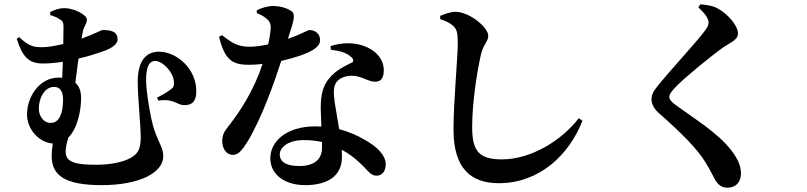

<svg xmlns="http://www.w3.org/2000/svg" viewBox="-20 -820 3760 895"><path d="M274 -357C274 -296 259 -247 216 -247C183 -247 161 -279 161 -314C161 -365 189 -415 232 -415C261 -415 274 -392 274 -357ZM358 -362C358 -396 349 -419 331 -434L346 -547C399 -559 445 -575 472 -585C514 -602 528 -619 528 -637C528 -676 492 -680 458 -680C452 -680 412 -658 360 -640L365 -668C371 -700 385 -707 385 -729C385 -751 325 -782 281 -782C254 -782 235 -774 214 -764C214 -763 214 -752 214 -750C233 -744 249 -737 260 -729C274 -721 276 -713 276 -692L275 -615C242 -607 205 -600 177 -600C136 -600 116 -604 69 -647L58 -639C84 -558 112 -524 179 -524C209 -524 242 -527 273 -532L270 -458H251C167 -458 106 -373 106 -286C106 -220 159 -156 226 -151C223 -133 221 -113 221 -91C221 0 287 43 454 43C631 43 741 -15 741 -92C741 -131 724 -143 698 -218C682 -267 661 -394 661 -446C661 -512 677 -536 703 -536C738 -536 791 -482 791 -434C791 -420 789 -412 777 -404C764 -393 736 -377 712 -365L718 -351C796 -362 801 -329 842 -330C887 -331 895 -362 895 -396C895 -499 804 -579 721 -579C661 -579 622 -537 622 -438C622 -369 636 -232 636 -180C636 -120 619 -101 589 -84C557 -66 501 -52 429 -52C341 -52 286 -61 286 -111C286 -129 290 -153 299 -179C341 -221 358 -305 358 -362Z M1403 43C1510 43 1574 -2 1574 -88L1573 -122C1607 -104 1635 -82 1658 -60C1694 -27 1707 -1 1735 -1C1757 -1 1778 -17 1778 -54C1778 -97 1737 -137 1679 -169C1648 -187 1610 -205 1561 -218C1553 -269 1544 -316 1540 -344C1535 -382 1533 -414 1547 -435C1561 -456 1589 -466 1616 -467C1667 -468 1693 -439 1729 -439C1759 -439 1769 -461 1769 -492C1769 -546 1730 -589 1667 -609C1628 -621 1574 -623 1521 -605L1522 -588C1562 -584 1596 -574 1616 -555C1626 -548 1629 -539 1625 -531C1596 -515 1548 -497 1513 -453C1485 -419 1475 -377 1475 -316L1478 -230L1450 -231C1314 -231 1240 -160 1240 -82C1240 -11 1301 43 1403 43ZM1481 -158V-131C1481 -76 1443 -46 1375 -46C1309 -46 1284 -69 1284 -100C1284 -131 1320 -167 1396 -167C1427 -167 1455 -164 1481 -158ZM1139 -518C1160 -518 1181 -519 1204 -522C1163 -398 1100 -301 1039 -224C1022 -203 1016 -185 1016 -162C1016 -129 1034 -98 1066 -98C1092 -98 1110 -122 1134 -160C1203 -275 1259 -438 1291 -536C1353 -550 1411 -569 1443 -590C1459 -601 1472 -613 1472 -634C1472 -665 1445 -680 1424 -680C1412 -680 1390 -662 1322 -639C1349 -722 1359 -751 1340 -767C1321 -781 1289 -792 1253 -792C1228 -792 1195 -782 1177 -772V-759C1187 -755 1203 -748 1218 -737C1234 -724 1242 -713 1242 -693C1241 -670 1237 -643 1230 -613C1202 -607 1170 -602 1143 -602C1083 -602 1054 -626 1015 -656L1001 -649C1027 -542 1062 -518 1139 -518Z M2305 34C2496 34 2634 -100 2695 -257L2678 -269C2597 -164 2455 -77 2319 -77C2210 -77 2181 -119 2181 -228C2181 -338 2201 -470 2221 -562C2231 -611 2256 -626 2256 -653C2256 -693 2168 -764 2105 -765C2080 -765 2056 -756 2032 -746V-731C2063 -720 2077 -713 2093 -699C2109 -684 2114 -667 2114 -620C2114 -548 2094 -353 2094 -216C2094 -36 2174 34 2305 34Z M3369 55C3418 55 3434 20 3434 -11C3434 -44 3422 -75 3390 -118C3327 -200 3222 -263 3133 -328C3114 -341 3100 -355 3100 -368C3100 -381 3109 -393 3133 -418C3172 -458 3283 -550 3351 -599C3391 -626 3420 -634 3420 -665C3420 -698 3376 -754 3323 -782C3300 -794 3274 -797 3245 -800L3235 -786C3262 -761 3283 -736 3283 -715C3283 -701 3277 -691 3263 -673C3227 -624 3093 -480 3044 -417C3024 -393 3017 -376 3017 -356C3017 -338 3027 -314 3050 -294C3159 -198 3232 -124 3268 -64C3293 -23 3303 -1 3315 21C3326 39 3344 55 3369 55Z"/></svg>

Font: GenRyuMin2 TW B
Style: Regular
Weight: 700
Version: Version 2.100;PS 2.1;hotconv 16.6.51;makeotf.lib2.5.65220 DE